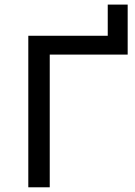

<svg xmlns="http://www.w3.org/2000/svg" viewBox="-20 -796 574 816"><path d="M100.3 -644V0H191.4V-564H522.6V-776.5H437.9V-644Z"/></svg>

Font: Montserrat Ace
Style: Regular
Weight: 500
Designer: Julieta Ulanovsky
Foundry: Julieta Ulanovsky
Version: Version 1